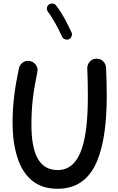

<svg xmlns="http://www.w3.org/2000/svg" viewBox="-20 -1066 699 1133"><path d="M157.7 -705.6C153.3 -706.5 149.4 -707 145 -707C125 -707 98.1 -692.9 91.8 -663.1C79.6 -606.4 70.3 -552.7 64 -502C57.6 -451.2 54.2 -397.5 54.2 -341.3C54.2 -266.6 63 -200.2 81.1 -141.6C98.6 -83 127 -36.6 166 -2.9C205.1 30.8 256.3 47.9 320.3 47.9C435.5 47.9 508.8 -12.2 551.8 -112.8C594.2 -213.4 609.9 -348.6 609.9 -501C609.9 -550.3 607.9 -629.4 606 -667C604 -697.8 578.6 -719.7 550.8 -719.7H547.9C532.7 -719.2 520 -713.9 510.3 -702.6C500 -691.4 495.1 -679.2 495.1 -665V-662.1C497.1 -625.5 498.5 -547.4 498.5 -501C498.5 -255.4 463.9 -62.5 320.3 -62.5C204.6 -62.5 165.5 -169.4 165.5 -330.6C165.5 -387.7 168.5 -439.9 174.3 -488.3C180.2 -536.1 189 -586.4 200.2 -639.6C201.2 -644 201.7 -648.4 201.7 -652.8C201.7 -672.9 187.5 -699.2 157.7 -705.6ZM268.1 -1039.1C255.9 -1028.8 256.8 -1017.6 256.8 -1014.2C256.8 -1007.8 258.8 -1002 262.7 -996.6C288.1 -964.4 325.2 -897 346.2 -849.6C353.5 -835.4 367.7 -832 375.5 -832C379.4 -832 383.3 -833 386.7 -834.5C400.9 -840.8 404.8 -856 404.8 -863.3C404.8 -867.2 403.8 -871.1 401.9 -875C390.1 -900.9 376 -929.2 359.9 -959C343.3 -988.8 326.7 -1013.7 310.5 -1034.2C300.8 -1047.4 289.1 -1045.4 287.1 -1045.4C279.8 -1045.4 273.4 -1043.5 268.1 -1039.1Z"/></svg>

Font: Mikhak SemiBold
Style: Regular
Weight: 600
Designer: Amin Abedi
Version: Version 3.2